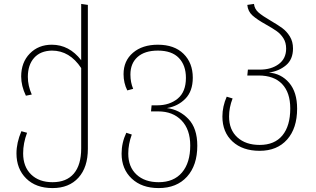

<svg xmlns="http://www.w3.org/2000/svg" viewBox="-20 -759 1610 979"><path d="M428 -734V0Q428 94 380 147Q332 200 248 200Q163 200 113.5 151Q64 102 64 23Q64 -31 89 -90L118 -82Q98 -29 98 23Q98 91 138.5 130.5Q179 170 248 170Q319 170 356.5 126Q394 82 394 -3V-412Q335 -501 245 -501Q186 -500 154 -464Q122 -428 122 -367Q122 -322 142 -277L112 -271Q88 -321 88 -369Q88 -441 132 -486Q176 -531 244 -531Q333 -531 394 -452V-739Z M986 -16Q986 84 933.5 142Q881 200 789 200Q703 200 651.5 151.5Q600 103 600 24Q600 -31 624 -82L652 -73Q634 -24 634 24Q634 92 676 131Q718 170 789 170Q866 170 908 120.5Q950 71 950 -17Q950 -99 905.5 -145Q861 -191 787 -191H750L753 -222H782Q845 -222 886.5 -256.5Q928 -291 928 -362Q928 -426 892 -463.5Q856 -501 785 -501Q718 -501 681.5 -468.5Q645 -436 645 -379Q645 -339 659 -306L629 -298Q610 -336 610 -381Q610 -449 658 -490Q706 -531 785 -531Q869 -531 916 -484.5Q963 -438 963 -363Q963 -294 925 -255.5Q887 -217 831 -208Q895 -200 940.5 -152.5Q986 -105 986 -16Z M1495 -205Q1495 -105 1444 -47.5Q1393 10 1304 10Q1217 10 1165.5 -37.5Q1114 -85 1114 -165Q1114 -216 1136 -266L1166 -257Q1148 -211 1148 -165Q1148 -97 1190.5 -58.5Q1233 -20 1304 -20Q1380 -20 1420 -68.5Q1460 -117 1460 -206Q1460 -287 1418.5 -330.5Q1377 -374 1299 -374H1241L1244 -404H1305Q1363 -404 1401 -432Q1439 -460 1439 -511Q1439 -542 1425 -564Q1411 -586 1390.5 -600.5Q1370 -615 1336 -634Q1291 -659 1267.5 -680Q1244 -701 1241 -734L1275 -739Q1278 -713 1298 -695.5Q1318 -678 1361 -653Q1397 -632 1419.5 -615.5Q1442 -599 1458 -573Q1474 -547 1474 -512Q1474 -456 1438 -426Q1402 -396 1351 -389Q1414 -384 1454.5 -336.5Q1495 -289 1495 -205Z"/></svg>

Font: FiraGO UltraLight
Style: Regular
Weight: 200
Designer: bBox Type
Foundry: bBox Type GmbH
Version: Version 1.001